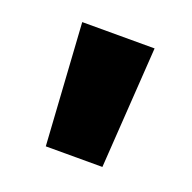

<svg xmlns="http://www.w3.org/2000/svg" viewBox="-62 -792 387 386"><g transform="rotate(20 131.5 -599.0)"><path d="M70.8 -469.2 54.2 -729H209L191.9 -469.2Z"/></g></svg>

Font: Uncut Sans
Style: Bold
Weight: 700
Designer: Kasper Nordkvist
Foundry: UNCUT.wtf
Version: Version 1.304;Glyphs 3.2 (3246)